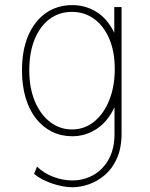

<svg xmlns="http://www.w3.org/2000/svg" viewBox="-20 -540 602 772"><path d="M271.5 212.9Q232.9 212.9 188 197.3Q143.1 181.6 117.2 159.2L128.9 129.9Q156.7 156.7 194.6 171.1Q232.4 185.5 270.5 185.5Q316.9 185.5 355.5 163.8Q394 142.1 417.2 100.3Q440.4 58.6 440.4 -2V-109.4H435.5L441.4 -137.7V-377L435.5 -407.2H439.5V-511.7H468.8V-3.9Q468.8 55.7 450 97.2Q431.2 138.7 401.1 164.1Q371.1 189.5 336.9 201.2Q302.7 212.9 271.5 212.9ZM270.5 7.8Q226.1 7.8 189 -10.5Q151.9 -28.8 124.8 -63.2Q97.7 -97.7 83 -146.7Q68.4 -195.8 68.4 -257.8Q68.4 -337.9 93.5 -396.7Q118.7 -455.6 164.3 -487.5Q210 -519.5 271.5 -519.5Q324.2 -519.5 368.9 -491.5Q413.6 -463.4 440.7 -405.5Q467.8 -347.7 467.8 -257.8Q467.8 -167.5 440.2 -108.6Q412.6 -49.8 367.7 -21Q322.8 7.8 270.5 7.8ZM269.5 -19.5Q319.8 -19.5 358.6 -51Q397.5 -82.5 419.4 -137.5Q441.4 -192.4 441.4 -262.7Q441.4 -332.5 419.4 -384Q397.5 -435.5 358.6 -463.9Q319.8 -492.2 269.5 -492.2Q217.3 -492.2 178.7 -462.9Q140.1 -433.6 118.9 -380.9Q97.7 -328.1 97.7 -257.8Q97.7 -185.5 120.4 -132.1Q143.1 -78.6 181.9 -49.1Q220.7 -19.5 269.5 -19.5Z"/></svg>

Font: Reddit Mono ExtraLight
Style: Regular
Weight: 250
Monospace: yes
Designer: Stephen Hutchings
Foundry: Reddit
Version: Version 1.014